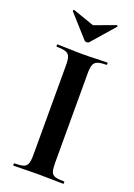

<svg xmlns="http://www.w3.org/2000/svg" viewBox="-154 -871 650 930"><g transform="rotate(20 171.0 -405.5)"><path d="M227 -81Q227 -52 232 -37Q237 -22 252 -17Q267 -12 298 -12Q301 -12 301 -6Q301 0 298 0Q271.7 0 240 -1Q208.3 -2 170 -2Q133.6 -2 101 -1Q68.5 0 42 0Q40 0 40 -6Q40 -12 42.4 -12Q72.8 -12 88.4 -17Q104 -22 109.5 -37Q115 -52 115 -81V-544Q115 -573 109.7 -587.5Q104.5 -602 88.6 -607.5Q72.8 -613 42 -613Q40 -613 40 -619Q40 -625 42 -625Q68.5 -625 101 -623.5Q133.6 -622 170 -622Q208.3 -622 240.6 -623.5Q272.8 -625 298 -625Q301 -625 301 -619Q301 -613 298 -613Q267.7 -613 252.5 -607Q237.4 -601 232.2 -586Q227 -571 227 -542ZM159 -687 56 -802Q55 -805 58 -808Q61 -811 62 -809L171 -771L279 -810.7Q281 -812 283.5 -809Q286 -806 284 -804L182 -687Q178 -683 171 -683Q164 -683 159 -687Z"/></g></svg>

Font: Cormorant Infant Light
Style: Regular
Weight: 300
Designer: Christian Thalmann (Catharsis Fonts)
Foundry: Catharsis Fonts
Version: Version 4.001